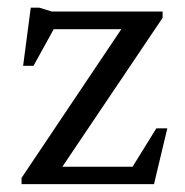

<svg xmlns="http://www.w3.org/2000/svg" viewBox="-20 -470 471 490"><path d="M35 0V-16L305 -418.5L328.5 -395.5H78L134.5 -427L65.5 -302H39L58.5 -450.5H80L112.5 -440.5H395V-424.5L123 -20.5L107 -44.5H332L301 -16.5L379 -142.5H407L373 0Z"/></svg>

Font: Newsreader 16pt 16pt
Style: Regular
Weight: 400
Version: Version 1.003